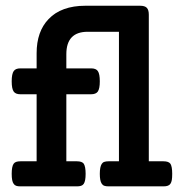

<svg xmlns="http://www.w3.org/2000/svg" viewBox="-20 -661 640 681"><path d="M109.9 -326.7H52.2Q35.6 -326.7 28.8 -335.9Q21.5 -345.7 21.5 -372.6Q21.5 -398.9 28.8 -409.2Q35.6 -418.5 52.2 -418.5H109.9V-472.2Q109.9 -549.3 152.3 -593.3Q174.3 -616.7 207.3 -628.7Q240.2 -640.6 282.2 -640.6H477.1Q493.7 -640.6 500.7 -633.3Q507.8 -626 507.8 -608.9V-88.9H560.1Q578.1 -88.9 584.5 -80.1Q590.8 -70.3 590.8 -44.4Q590.8 -30.8 589.4 -22.5Q587.9 -14.2 584.5 -9.3Q578.6 0 560.1 0H364.7Q355.5 0 349.6 -2.2Q343.8 -4.4 340.3 -10.3Q334 -20.5 334 -44.4Q334 -68.8 340.8 -79.6Q344.2 -85 350.1 -86.9Q356 -88.9 364.7 -88.9H401.9V-548.3H291Q215.3 -548.3 215.3 -468.8V-418.5H303.2Q320.8 -418.5 327.1 -408.7Q334 -398.9 334 -372.6Q334 -346.2 326.7 -335.9Q319.8 -326.7 303.2 -326.7H215.3V-88.9H252.9Q270.5 -88.9 276.9 -80.6Q283.7 -70.3 283.7 -44.4Q283.7 -18.6 276.9 -8.8Q273.4 -3.9 267.6 -2Q261.7 0 252.9 0H52.2Q43 0 37.4 -2Q31.7 -3.9 28.3 -9.3Q21.5 -18.1 21.5 -44.4Q21.5 -70.3 28.3 -80.1Q31.7 -85 37.6 -86.9Q43.5 -88.9 52.2 -88.9H109.9Z"/></svg>

Font: Courier Prime SemiBold
Style: Regular
Weight: 600
Designer: Alan Dague-Greene
Foundry: Quote-Unquote Apps
Version: Version 1.202